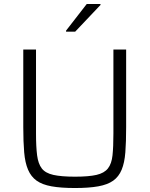

<svg xmlns="http://www.w3.org/2000/svg" viewBox="-20 -937 752 965"><path d="M357 8Q286 8 239 -0.5Q192 -9 164 -29Q136 -49 121 -84Q106 -119 101.5 -171.5Q97 -224 97 -298V-688H161V-266Q161 -199 166.5 -156.5Q172 -114 190 -90.5Q208 -67 248 -58Q288 -49 357 -49Q426 -49 465 -58Q504 -67 522.5 -90.5Q541 -114 545.5 -156.5Q550 -199 550 -266V-688H614V-298Q614 -224 610 -171.5Q606 -119 591.5 -84Q577 -49 549 -29Q521 -9 474 -0.5Q427 8 357 8ZM312 -778V-783L416 -917H485V-912L358 -778Z"/></svg>

Font: Saira Thin Light
Style: Regular
Weight: 300
Version: Version 1.101